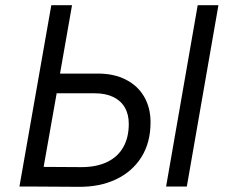

<svg xmlns="http://www.w3.org/2000/svg" viewBox="-20 -720 887 741"><path d="M134 -76 294 -75Q352 -75 393 -94.5Q434 -114 455.5 -151.5Q477 -189 477 -242Q477 -279 461.5 -305.5Q446 -332 416.5 -346Q387 -360 345 -360H189L202 -436H359Q420 -436 466 -412.5Q512 -389 536.5 -346.5Q561 -304 561 -248Q561 -170 526 -114Q491 -58 428 -28Q365 2 282 1L120 0ZM178 -700H258L205 -398L204 -390L135 0H55ZM743 -700H823L701 0H621Z"/></svg>

Font: Fixel Italic Variable 20240409 Display Thin
Style: Italic
Weight: 100
Italic angle: -10°
Designer: AlfaBravo + MacPaw
Foundry: Kyrylo Tkachov, Marchela Mozhyna, Serhii Makarenko, Maria Weinstein, Zakhar Kryvoshyya
Version: Version 1.211;Glyphs 3.2 (3225)